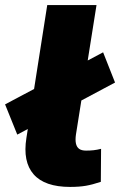

<svg xmlns="http://www.w3.org/2000/svg" viewBox="-45 -725 473 756"><path d="M231 11Q131 11 87.5 -38.5Q44 -88 59 -182L141 -705H335L254 -195Q251 -174 254 -160Q257 -146 266.5 -139Q276 -132 294 -132Q310 -132 323.5 -133.5Q337 -135 353 -139L352 -9Q319 2 293 6.5Q267 11 231 11ZM23 -195 -25 -314 361 -519 408 -400Z"/></svg>

Font: Nunito Sans 6pt Black
Style: Italic
Weight: 900
Italic angle: -9°
Version: Version 3.101;gftools[0.9.27]